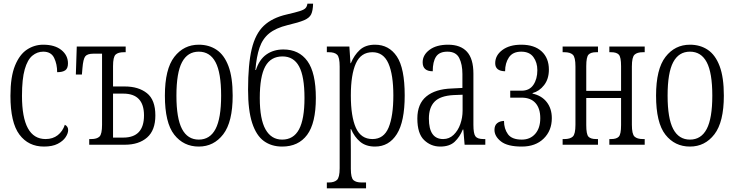

<svg xmlns="http://www.w3.org/2000/svg" viewBox="-20 -790 4008 1048"><path d="M220 10Q135 10 86 -55.5Q37 -121 37 -267Q37 -371 62 -432Q87 -493 127.5 -519.5Q168 -546 216 -546Q279 -546 315 -517Q351 -488 351 -444Q351 -417 336.5 -406.5Q322 -396 292 -396Q292 -440 275.5 -474Q259 -508 216 -508Q183 -508 156.5 -486Q130 -464 115 -411.5Q100 -359 100 -267Q100 -31 229 -31Q268 -31 295 -52Q322 -73 334 -109Q352 -100 352 -80Q352 -62 338 -41Q324 -20 295 -5Q266 10 220 10Z M467 0V-31H478Q509 -31 523 -44.5Q537 -58 537 -109V-497H490Q457 -497 445.5 -482.5Q434 -468 430 -418L427 -383H394L399 -536H666V-505H656Q625 -505 611 -492Q597 -479 597 -429V-318H661Q736 -318 782 -281.5Q828 -245 828 -160Q828 -79 783 -39.5Q738 0 661 0ZM597 -39H653Q766 -39 766 -160Q766 -279 653 -279H597Z M1065 10Q982 10 931 -55Q880 -120 880 -268Q880 -413 931.5 -479.5Q983 -546 1065 -546Q1121 -546 1162.5 -518Q1204 -490 1227 -429Q1250 -368 1250 -268Q1250 -124 1198.5 -57Q1147 10 1065 10ZM1065 -28Q1126 -28 1156.5 -86Q1187 -144 1187 -268Q1187 -393 1156.5 -450.5Q1126 -508 1065 -508Q1004 -508 973.5 -450.5Q943 -393 943 -268Q943 -144 973.5 -86Q1004 -28 1065 -28Z M1520 10Q1462 10 1420.5 -20Q1379 -50 1356.5 -118.5Q1334 -187 1334 -301Q1334 -439 1354 -522.5Q1374 -606 1420 -649.5Q1466 -693 1545 -711Q1593 -722 1616.5 -729.5Q1640 -737 1648 -746Q1656 -755 1658 -770H1689Q1688 -732 1678.5 -712Q1669 -692 1639.5 -679.5Q1610 -667 1550 -653Q1485 -637 1449 -607.5Q1413 -578 1396.5 -529.5Q1380 -481 1374 -408H1377Q1395 -465 1434 -492.5Q1473 -520 1527 -520Q1612 -520 1658 -456.5Q1704 -393 1704 -255Q1704 -118 1656.5 -54Q1609 10 1520 10ZM1520 -28Q1582 -28 1612 -83.5Q1642 -139 1642 -255Q1642 -373 1612.5 -427.5Q1583 -482 1522 -482Q1458 -482 1428 -427.5Q1398 -373 1398 -255Q1398 -139 1429.5 -83.5Q1461 -28 1520 -28Z M1764 238V206H1775Q1804 206 1819 192.5Q1834 179 1834 128V-427Q1834 -478 1820 -491.5Q1806 -505 1775 -505H1764V-536H1887L1893 -445H1895Q1913 -489 1944 -517.5Q1975 -546 2027 -546Q2103 -546 2146 -482Q2189 -418 2189 -269Q2189 -126 2146 -58Q2103 10 2027 10Q1977 10 1945.5 -16.5Q1914 -43 1896 -86H1894Q1894 -66 1894.5 -37.5Q1895 -9 1895 24V131Q1895 181 1909.5 193.5Q1924 206 1953 206H1978V238ZM2013 -31Q2075 -31 2101 -93.5Q2127 -156 2127 -269Q2127 -383 2100 -444Q2073 -505 2013 -505Q1950 -505 1922.5 -444Q1895 -383 1895 -269Q1895 -154 1922.5 -92.5Q1950 -31 2013 -31Z M2383 10Q2332 10 2295 -25.5Q2258 -61 2258 -143Q2258 -223 2307 -263.5Q2356 -304 2446 -307L2504 -310V-386Q2504 -439 2486.5 -473.5Q2469 -508 2422 -508Q2378 -508 2360 -480.5Q2342 -453 2342 -401Q2287 -401 2287 -450Q2287 -490 2324.5 -518Q2362 -546 2426 -546Q2494 -546 2529 -507.5Q2564 -469 2564 -388V-109Q2564 -61 2575 -46Q2586 -31 2619 -31H2629V0H2516L2509 -83H2506Q2490 -43 2462 -16.5Q2434 10 2383 10ZM2399 -31Q2432 -31 2456 -54Q2480 -77 2492.5 -112.5Q2505 -148 2505 -186V-273L2455 -271Q2383 -267 2352 -235Q2321 -203 2321 -143Q2321 -31 2399 -31Z M2828 10Q2750 10 2714.5 -18Q2679 -46 2679 -81Q2679 -105 2693 -117Q2707 -129 2731 -130Q2731 -87 2752.5 -57.5Q2774 -28 2828 -28Q2874 -28 2901.5 -59.5Q2929 -91 2929 -145Q2929 -198 2903 -227.5Q2877 -257 2827 -257H2765V-295H2827Q2870 -295 2891.5 -327Q2913 -359 2913 -407Q2913 -449 2891.5 -478.5Q2870 -508 2825 -508Q2779 -508 2758 -477Q2737 -446 2737 -401Q2683 -402 2683 -445Q2683 -488 2722 -517Q2761 -546 2825 -546Q2897 -546 2936.5 -509.5Q2976 -473 2976 -410Q2976 -359 2950 -325.5Q2924 -292 2887 -282V-279Q2937 -268 2964.5 -232.5Q2992 -197 2992 -145Q2992 -77 2947.5 -33.5Q2903 10 2828 10Z M3051 0V-31H3061Q3092 -31 3106.5 -44.5Q3121 -58 3121 -109V-427Q3121 -478 3106.5 -491.5Q3092 -505 3061 -505H3051V-536H3244V-505H3234Q3205 -505 3192.5 -492Q3180 -479 3180 -429V-294H3370V-429Q3370 -479 3357.5 -492Q3345 -505 3316 -505H3306V-536H3499V-505H3489Q3458 -505 3443.5 -491.5Q3429 -478 3429 -427V-109Q3429 -58 3443.5 -44.5Q3458 -31 3489 -31H3499V0H3306V-31H3316Q3345 -31 3357.5 -44Q3370 -57 3370 -107V-255H3180V-107Q3180 -57 3192 -44Q3204 -31 3234 -31H3244V0Z M3746 10Q3663 10 3612 -55Q3561 -120 3561 -268Q3561 -413 3612.5 -479.5Q3664 -546 3746 -546Q3802 -546 3843.5 -518Q3885 -490 3908 -429Q3931 -368 3931 -268Q3931 -124 3879.5 -57Q3828 10 3746 10ZM3746 -28Q3807 -28 3837.5 -86Q3868 -144 3868 -268Q3868 -393 3837.5 -450.5Q3807 -508 3746 -508Q3685 -508 3654.5 -450.5Q3624 -393 3624 -268Q3624 -144 3654.5 -86Q3685 -28 3746 -28Z"/></svg>

Font: Noto Serif ExtraCondensed Light
Style: Regular
Weight: 300
Width: 2
Designer: Monotype Design Team
Foundry: Monotype Imaging Inc.
Version: Version 2.014; ttfautohint (v1.8.4.7-5d5b)